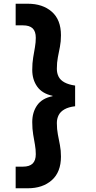

<svg xmlns="http://www.w3.org/2000/svg" viewBox="-20 -831 513 1030"><path d="M129 179H64V63H103Q138 63 155 46.5Q172 30 172 -4Q172 -29 167.5 -54.5Q163 -80 158 -109.5Q153 -139 153 -176Q153 -229 179.5 -266.5Q206 -304 262 -315V-317Q206 -329 179.5 -366.5Q153 -404 153 -456Q153 -493 158 -522.5Q163 -552 167.5 -578Q172 -604 172 -628Q172 -663 155 -679Q138 -695 103 -695H64V-811H129Q209 -811 258 -768Q307 -725 307 -642Q307 -608 301.5 -580Q296 -552 290.5 -524Q285 -496 285 -462Q285 -438 294.5 -419.5Q304 -401 326 -389Q348 -377 383 -372V-261Q348 -257 326 -244.5Q304 -232 294.5 -213Q285 -194 285 -171Q285 -138 290.5 -109.5Q296 -81 301.5 -52.5Q307 -24 307 9Q307 92 258 135.5Q209 179 129 179Z"/></svg>

Font: DM Sans 24pt ExtraBold
Style: Regular
Weight: 800
Designer: Colophon Foundry, Jonny Pinhorn
Foundry: Colophon Foundry
Version: Version 4.004;gftools[0.9.30]